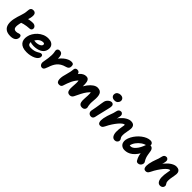

<svg xmlns="http://www.w3.org/2000/svg" viewBox="409 -2378 4016 4016"><g transform="rotate(45 2416.5 -370.0)"><path d="M263 13Q173 13 123 -25Q73 -63 59 -131.5Q45 -200 63 -290Q73 -340 85 -379Q97 -418 109.5 -454.5Q122 -491 132 -533Q142 -578 142.5 -605.5Q143 -633 149 -659Q155 -684 172 -699Q189 -714 223 -714Q271 -714 290.5 -678.5Q310 -643 292 -558Q284 -529 274.5 -500Q265 -471 254.5 -440.5Q244 -410 234 -374.5Q224 -339 216 -296Q204 -237 208 -203Q212 -169 231 -154Q250 -139 282 -139Q306 -139 321.5 -144Q337 -149 349.5 -154Q362 -159 376 -159Q404 -159 415 -137Q426 -115 420 -86Q411 -36 370 -11.5Q329 13 263 13ZM207 -339Q162 -322 143 -340.5Q124 -359 131 -394Q137 -423 152.5 -446.5Q168 -470 216 -486Q260 -501 310.5 -510Q361 -519 403 -519Q448 -519 474.5 -492Q501 -465 494 -430Q491 -412 478 -400Q465 -388 446 -386Q396 -383 356.5 -377.5Q317 -372 281.5 -363Q246 -354 207 -339Z M741 10Q669 10 621.5 -9Q574 -28 547.5 -61Q521 -94 514 -137Q507 -180 517 -228Q527 -282 557.5 -333.5Q588 -385 634 -427Q680 -469 737.5 -494Q795 -519 861 -519Q920 -519 959 -498Q998 -477 1015 -437.5Q1032 -398 1021 -342Q1012 -300 986.5 -269.5Q961 -239 923.5 -220.5Q886 -202 842.5 -193.5Q799 -185 754 -185Q685 -185 657.5 -205.5Q630 -226 634 -250Q637 -264 645.5 -271.5Q654 -279 669 -279Q679 -279 694 -276Q709 -273 735 -273Q767 -273 799 -282Q831 -291 853.5 -307Q876 -323 880 -343Q884 -364 875 -374.5Q866 -385 840 -385Q809 -385 779 -371.5Q749 -358 724.5 -333Q700 -308 682.5 -275.5Q665 -243 657 -206Q653 -183 659 -162Q665 -141 685 -129Q705 -117 743 -117Q799 -117 837 -127.5Q875 -138 900.5 -152.5Q926 -167 946 -178Q966 -189 983 -189Q1012 -189 1021 -168Q1030 -147 1025 -122Q1019 -96 996 -72Q973 -48 935 -30Q897 -12 847.5 -1Q798 10 741 10Z M1197 12Q1174 12 1156.5 -3Q1139 -18 1131 -44Q1123 -70 1130 -101Q1143 -170 1150.5 -225Q1158 -280 1158.5 -323.5Q1159 -367 1153 -400Q1146 -426 1145.5 -438.5Q1145 -451 1148 -465Q1152 -484 1169 -495.5Q1186 -507 1208 -507Q1238 -507 1258 -495Q1278 -483 1289 -455Q1300 -427 1301.5 -379Q1303 -331 1296 -259L1229 -237Q1260 -304 1299.5 -356Q1339 -408 1382 -443.5Q1425 -479 1468 -497.5Q1511 -516 1548 -516Q1598 -516 1610 -488.5Q1622 -461 1614 -419Q1610 -399 1593 -382.5Q1576 -366 1542 -357Q1478 -340 1435.5 -313.5Q1393 -287 1364.5 -252.5Q1336 -218 1316.5 -177.5Q1297 -137 1282 -90Q1268 -50 1256.5 -28Q1245 -6 1231.5 3Q1218 12 1197 12Z M1702 9Q1662 9 1644.5 -17Q1627 -43 1626 -84Q1625 -125 1634 -171Q1643 -217 1658 -265Q1673 -313 1681 -358Q1687 -382 1687.5 -401.5Q1688 -421 1692 -439Q1695 -458 1711 -471.5Q1727 -485 1751 -485Q1784 -485 1801 -469Q1818 -453 1823.5 -430Q1829 -407 1824 -386L1794 -380Q1816 -421 1844.5 -452Q1873 -483 1908 -501.5Q1943 -520 1982 -520Q2020 -520 2040.5 -501.5Q2061 -483 2069.5 -449Q2078 -415 2079 -366Q2080 -320 2078.5 -285.5Q2077 -251 2075 -229L2041 -239Q2079 -329 2126.5 -391.5Q2174 -454 2224 -487Q2274 -520 2319 -520Q2406 -520 2434.5 -457.5Q2463 -395 2449 -271Q2443 -209 2444.5 -172.5Q2446 -136 2451 -115Q2456 -94 2459.5 -80Q2463 -66 2459 -48Q2455 -26 2434.5 -8.5Q2414 9 2379 9Q2343 9 2320.5 -7Q2298 -23 2289 -61.5Q2280 -100 2285 -167Q2289 -222 2290 -256.5Q2291 -291 2290 -313Q2289 -335 2285.5 -350Q2282 -365 2276 -381L2308 -367Q2265 -335 2229.5 -287.5Q2194 -240 2162.5 -179Q2131 -118 2097 -46Q2085 -19 2063.5 -5Q2042 9 2015 9Q1978 9 1957.5 -9.5Q1937 -28 1931 -66.5Q1925 -105 1929 -161Q1934 -225 1935 -266.5Q1936 -308 1931 -335.5Q1926 -363 1913 -383L1942 -354Q1910 -324 1884.5 -287.5Q1859 -251 1839.5 -210.5Q1820 -170 1804.5 -127Q1789 -84 1775 -40Q1768 -15 1750.5 -3Q1733 9 1702 9Z M2646 10Q2618 10 2597 -3.5Q2576 -17 2567.5 -40Q2559 -63 2564 -89Q2577 -154 2585 -198.5Q2593 -243 2597.5 -276Q2602 -309 2607 -338.5Q2612 -368 2618 -400Q2624 -430 2644 -455.5Q2664 -481 2690 -497Q2716 -513 2740 -513Q2772 -513 2789.5 -489.5Q2807 -466 2799 -421Q2795 -401 2787 -364.5Q2779 -328 2768 -283.5Q2757 -239 2746.5 -194.5Q2736 -150 2727 -112.5Q2718 -75 2714 -53Q2708 -23 2691 -6.5Q2674 10 2646 10ZM2755 -577Q2704 -577 2678 -605.5Q2652 -634 2660 -676Q2667 -713 2697 -733Q2727 -753 2767 -753Q2802 -753 2824.5 -738Q2847 -723 2855 -701Q2863 -679 2859 -657Q2854 -628 2828.5 -602.5Q2803 -577 2755 -577Z M3346 10Q3301 10 3274.5 -27.5Q3248 -65 3244.5 -135.5Q3241 -206 3261 -308Q3266 -332 3268 -348.5Q3270 -365 3268.5 -376Q3267 -387 3261.5 -395.5Q3256 -404 3246 -411Q3271 -411 3287.5 -402.5Q3304 -394 3310 -377.5Q3316 -361 3308 -333Q3296 -355 3285.5 -363Q3275 -371 3261 -371Q3242 -371 3211 -347.5Q3180 -324 3144.5 -281.5Q3109 -239 3072 -182.5Q3035 -126 3003 -60Q2983 -19 2964.5 -5Q2946 9 2917 9Q2869 9 2856 -36Q2843 -81 2856 -151Q2866 -202 2878 -239.5Q2890 -277 2902 -309.5Q2914 -342 2925.5 -375Q2937 -408 2945 -451Q2952 -481 2970.5 -496.5Q2989 -512 3019 -512Q3047 -512 3065 -487.5Q3083 -463 3073 -415Q3070 -387 3062.5 -364.5Q3055 -342 3044 -317Q3033 -292 3021 -256Q3009 -220 2996 -165L2968 -208Q3023 -312 3082.5 -381Q3142 -450 3200.5 -484Q3259 -518 3308 -518Q3378 -518 3403 -476.5Q3428 -435 3414 -364Q3399 -292 3393.5 -241.5Q3388 -191 3391.5 -160Q3395 -129 3410 -112Q3421 -98 3425.5 -83.5Q3430 -69 3426 -47Q3420 -22 3398.5 -6Q3377 10 3346 10Z M3641 10Q3590 10 3555.5 -13.5Q3521 -37 3507.5 -76.5Q3494 -116 3503 -163Q3513 -214 3540.5 -265.5Q3568 -317 3606.5 -362.5Q3645 -408 3691.5 -443.5Q3738 -479 3786.5 -499.5Q3835 -520 3882 -520Q3919 -520 3940 -496Q3961 -472 3952 -428Q3949 -412 3938 -403Q3927 -394 3913 -391Q3847 -380 3790.5 -341Q3734 -302 3695 -247.5Q3656 -193 3644 -134Q3641 -117 3640.5 -102.5Q3640 -88 3644 -66L3596 -168Q3617 -150 3634 -143.5Q3651 -137 3676 -137Q3727 -137 3784 -202.5Q3841 -268 3884 -393Q3893 -417 3914 -430.5Q3935 -444 3957 -444Q3993 -444 4014 -419Q4035 -394 4039 -363Q4047 -315 4053 -275Q4059 -235 4072 -197.5Q4085 -160 4111 -120Q4122 -105 4121.5 -84Q4121 -63 4110 -42Q4099 -21 4078.5 -7Q4058 7 4029 7Q4012 7 3999.5 -0.5Q3987 -8 3980 -20Q3965 -45 3954 -70Q3943 -95 3935.5 -123.5Q3928 -152 3923 -189Q3918 -226 3915 -274L3969 -278Q3936 -194 3895.5 -138.5Q3855 -83 3811.5 -50Q3768 -17 3725 -3.5Q3682 10 3641 10Z M4690 10Q4645 10 4618.5 -27.5Q4592 -65 4588.5 -135.5Q4585 -206 4605 -308Q4610 -332 4612 -348.5Q4614 -365 4612.5 -376Q4611 -387 4605.5 -395.5Q4600 -404 4590 -411Q4615 -411 4631.5 -402.5Q4648 -394 4654 -377.5Q4660 -361 4652 -333Q4640 -355 4629.5 -363Q4619 -371 4605 -371Q4586 -371 4555 -347.5Q4524 -324 4488.5 -281.5Q4453 -239 4416 -182.5Q4379 -126 4347 -60Q4327 -19 4308.5 -5Q4290 9 4261 9Q4213 9 4200 -36Q4187 -81 4200 -151Q4210 -202 4222 -239.5Q4234 -277 4246 -309.5Q4258 -342 4269.5 -375Q4281 -408 4289 -451Q4296 -481 4314.5 -496.5Q4333 -512 4363 -512Q4391 -512 4409 -487.5Q4427 -463 4417 -415Q4414 -387 4406.5 -364.5Q4399 -342 4388 -317Q4377 -292 4365 -256Q4353 -220 4340 -165L4312 -208Q4367 -312 4426.5 -381Q4486 -450 4544.5 -484Q4603 -518 4652 -518Q4698 -518 4725 -499.5Q4752 -481 4760 -446.5Q4768 -412 4758 -364Q4743 -292 4737.5 -241.5Q4732 -191 4735.5 -160Q4739 -129 4754 -112Q4765 -98 4769.5 -83.5Q4774 -69 4770 -47Q4764 -22 4742.5 -6Q4721 10 4690 10Z"/></g></svg>

Font: Shantell Sans Light
Style: Bold Italic
Weight: 700
Italic angle: -11°
Version: Version 1.011;[c5ecc13dd]